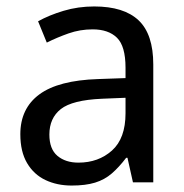

<svg xmlns="http://www.w3.org/2000/svg" viewBox="-20 -565 571 595"><path d="M272 -545Q364 -545 409.5 -502Q455 -459 455 -365V0H392L375 -76H371Q349 -47 326.5 -27.5Q304 -8 274.5 1Q245 10 202 10Q157 10 121 -7Q85 -24 64 -59.5Q43 -95 43 -149Q43 -229 102 -272.5Q161 -316 284 -320L369 -323V-355Q369 -422 342.5 -448Q316 -474 267 -474Q228 -474 192.5 -461.5Q157 -449 125 -433L98 -499Q132 -518 177 -531.5Q222 -545 272 -545ZM296 -259Q204 -255 168.5 -227Q133 -199 133 -148Q133 -103 158 -82Q183 -61 223 -61Q285 -61 327 -98.5Q369 -136 369 -214V-262Z"/></svg>

Font: Noto Sans Display
Style: Regular
Weight: 400
Designer: Monotype Design Team
Foundry: Monotype Imaging Inc.
Version: Version 2.003